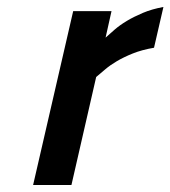

<svg xmlns="http://www.w3.org/2000/svg" viewBox="-20 -531 489 551"><path d="M190 -499H300L283 -423Q294 -433 309 -446Q324 -459 344 -471Q364 -483 390 -494Q416 -505 449 -511L422 -394Q387 -388 361 -377.5Q335 -367 315.5 -355.5Q296 -344 282 -332Q268 -320 256 -310L185 0H75Z"/></svg>

Font: Panefresco 750wt
Style: Italic
Weight: 750
Foundry: Campivisivi & Chank Co
Version: Version 1.000